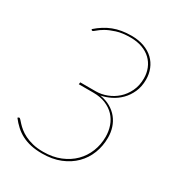

<svg xmlns="http://www.w3.org/2000/svg" viewBox="-171 -815 862 933"><g transform="rotate(30 260.0 -349.0)"><path d="M462 -556.5Q462 -517 448 -486Q434 -455 412 -433Q390 -411 362.5 -397.5Q335 -384 308 -379Q341.5 -373.5 366.8 -359Q392 -344.5 409 -323.2Q426 -302 434.5 -275.5Q443 -249 443 -219.5Q443 -173 427 -131.8Q411 -90.5 380.2 -59.8Q349.5 -29 305 -11Q260.5 7 203 7Q167.5 7 139.8 0.8Q112 -5.5 89.2 -17.2Q66.5 -29 48 -45.8Q29.5 -62.5 13 -84L15.5 -86Q17 -87.5 18 -88.2Q19 -89 21.5 -89Q24.5 -89 30 -82.8Q35.5 -76.5 44.5 -66.8Q53.5 -57 67 -46Q80.5 -35 100 -25.2Q119.5 -15.5 145 -9.2Q170.5 -3 204 -3Q257 -3 299.2 -20.2Q341.5 -37.5 370.8 -66.8Q400 -96 415.5 -135Q431 -174 431 -217.5Q431 -249.5 421 -278Q411 -306.5 391 -327.8Q371 -349 341 -361.5Q311 -374 271.5 -374H190L191.5 -385.5H279Q309 -385.5 339.5 -397Q370 -408.5 394.5 -430.2Q419 -452 434.5 -484Q450 -516 450 -556.5Q450 -586.5 439.5 -612.2Q429 -638 409.2 -656.8Q389.5 -675.5 360.5 -686Q331.5 -696.5 295 -696.5Q249 -696.5 217 -686.2Q185 -676 164.5 -664Q144 -652 132.8 -641.8Q121.5 -631.5 116.5 -631.5Q113.5 -631.5 112 -634.5L110.5 -637.5Q150 -672.5 193.8 -689.5Q237.5 -706.5 294.5 -706.5Q335 -706.5 366.2 -695Q397.5 -683.5 418.8 -663.2Q440 -643 451 -615.5Q462 -588 462 -556.5Z"/></g></svg>

Font: Lato Hairline
Style: Italic
Weight: 100
Italic angle: -7°
Designer: Lukasz Dziedzic
Foundry: tyPoland Lukasz Dziedzic
Version: Version 2.007; 2014-02-27